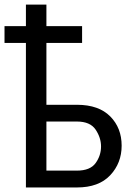

<svg xmlns="http://www.w3.org/2000/svg" viewBox="-38 -826 601 846"><path d="M498 -184.1Q498 -107.4 447.5 -53.7Q397 0 300.8 0H76.2V-636.7H-18.1V-710.9H76.2V-805.7H166.5V-710.9H323.7V-636.7H166.5V-364.3H302.7Q397.5 -363.8 447.8 -313Q498 -262.2 498 -184.1ZM166.5 -74.2H300.8Q359.4 -74.2 383.3 -107.4Q407.2 -140.6 407.2 -180.7Q407.2 -219.2 383.3 -254.9Q359.4 -290.5 300.8 -290.5H166.5Z"/></svg>

Font: LXGW WenKai GB Screen
Style: Regular
Weight: 400
Designer: LXGW / Fontworks Inc.
Foundry: LXGW / Fontworks Inc.
Version: Version 1.321;February 19, 2024;FontCreator 14.0.0.2901 64-b